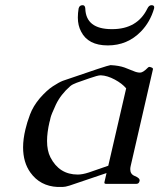

<svg xmlns="http://www.w3.org/2000/svg" viewBox="-20 -723 626 755"><path d="M403.8 -544.4Q326.2 -544.4 298.8 -599.1Q286.1 -623 286.1 -653.8Q286.1 -671.4 289.1 -689.5L289.6 -690.9Q292.5 -702.6 305.2 -702.6Q314.5 -702.6 315.4 -689.5Q317.9 -608.9 418.5 -608.4H420.9Q520 -608.4 559.6 -689.5Q565.9 -702.6 575.7 -702.6Q586.4 -702.6 586.4 -694.3Q586.4 -692.4 585.9 -690.4V-689.5Q570.3 -636.2 534.2 -599.1Q481 -544.4 403.8 -544.4ZM375 -426.8Q364.7 -426.8 331.1 -415Q296.9 -403.3 281.2 -397.5Q265.1 -391.6 256.3 -384.3Q218.8 -351.6 199.7 -311.5Q181.2 -271.5 178.7 -259.8L175.8 -246.6Q175.3 -245.1 174.8 -244.1Q165 -201.7 165 -168.9Q165 -130.4 178.2 -104.5Q212.9 -36.6 285.6 -36.6Q304.2 -36.6 329.6 -44.9Q355 -53.2 405.8 -71.3L476.1 -375.5Q460.4 -394.5 431.2 -410.2Q401.9 -425.8 377 -426.8ZM226.1 12.2H206.1Q137.7 8.8 99.6 -44.4Q70.8 -84.5 70.8 -143.6Q70.8 -176.3 80.1 -214.8Q85.9 -240.2 98.1 -272.9Q110.4 -305.7 136.7 -336.9Q164.1 -368.2 188 -383.8Q211.9 -399.4 227.1 -405.3Q405.3 -466.8 414.1 -466.8H416.5Q447.3 -465.3 469.7 -457.5Q492.2 -449.2 505.4 -443.4Q519 -437.5 530.8 -437.5Q542.5 -437.5 561 -456.5Q564.5 -460 566.9 -460Q569.8 -460 576.2 -457.5Q581.5 -455.6 581.5 -451.2Q581.5 -450.2 581.1 -449.2L494.1 -71.3Q492.2 -63.5 492.2 -57.6Q492.2 -38.1 509.3 -31.2Q531.7 -22.5 528.8 -11.2Q526.4 0 516.1 0H397.5Q389.2 0 390.6 -6.3L398.9 -42.5L253.4 6.8Q236.3 12.2 226.1 12.2Z"/></svg>

Font: Caudex
Style: Italic
Weight: 400
Italic angle: -13°
Version: Version 1.04